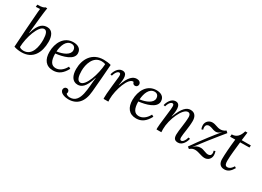

<svg xmlns="http://www.w3.org/2000/svg" viewBox="-24 -1683 3927 2883"><g transform="rotate(30 1939.5 -242.0)"><path d="M166 -754.9C150.4 -741.2 127 -728 39.1 -728L35.2 -688L106.9 -691.9C104 -673.8 104 -672.9 101.1 -639.2C81.1 -407.2 75.2 -270 57.1 -9.8C98.1 5.9 155.3 11.2 188 11.2C386.2 11.2 465.3 -143.1 465.3 -327.1C465.3 -423.8 432.1 -511.2 340.3 -511.2C280.3 -511.2 200.2 -491.2 147 -297.9H144C154.3 -403.8 164.1 -498 173.3 -585.9C178.2 -630.9 186 -699.2 195.3 -754.9ZM311 -464.4C358.4 -466.3 377 -410.2 379.4 -318.8C381.3 -197.3 351.1 -25.9 205.1 -23.9C179.2 -23.9 147 -30.8 131.3 -46.9C135.3 -213.9 216.3 -460 311 -464.4Z M916.5 -159.7C872.6 -75.7 810.5 -39.1 752.4 -39.1C673.8 -39.1 638.7 -103 638.2 -227.1C762.7 -240.7 933.1 -285.6 933.1 -396C933.1 -481.4 864.3 -511.2 793.5 -511.2C629.4 -511.2 550.3 -359.9 550.3 -205.1C550.3 -75.2 608.4 11.2 735.4 11.2C826.2 11.2 893.6 -36.1 949.2 -141.1ZM779.3 -477.1C827.1 -477.1 850.6 -443.4 850.6 -400.9C850.6 -323.7 744.1 -277.3 639.2 -263.2C646.5 -370.6 687.5 -477.1 779.3 -477.1Z M1349.6 -212.9C1324.2 -46.9 1347.7 235.8 1157.2 235.8C1133.3 235.8 1101.1 228 1088.4 207.5C1092.3 198.7 1094.7 189.9 1094.7 181.6C1094.7 151.4 1073.2 135.7 1049.3 135.7C1022.5 135.7 1002.4 158.7 1002.4 186.5C1004.4 252.4 1102.1 271 1150.4 271C1297.4 271 1390.6 179.2 1406.2 -14.2C1418.5 -162.1 1435.5 -333 1445.3 -494.1C1413.6 -504.9 1362.8 -511.2 1317.9 -511.2C1117.7 -511.2 1026.4 -355 1026.4 -183.1C1026.4 -71.8 1068.4 11.2 1161.6 11.2C1221.2 11.2 1290.5 -20 1346.2 -212.9ZM1302.7 -475.1C1326.7 -475.1 1350.6 -471.2 1368.2 -461.9C1359.4 -291 1276.4 -36.1 1182.6 -36.1C1128.4 -36.1 1110.4 -107.9 1110.4 -200.2C1110.4 -312 1155.8 -475.1 1302.7 -475.1Z M1701.7 -293C1725.6 -416 1730.5 -511.2 1643.1 -511.2C1563.5 -511.2 1522.5 -417 1513.2 -370.1L1541 -364.3C1561 -435.1 1592.3 -460.9 1614.3 -460.9C1642.1 -460.9 1642.1 -430.2 1641.1 -402.8C1640.1 -381.8 1636.2 -360.8 1622.1 -231C1608.4 -105 1606.4 -60.1 1606.4 -25.9C1606.4 -15.1 1606.4 -8.8 1607.4 0H1690.4C1689.5 -17.1 1688.5 -22.9 1688.5 -43C1688.5 -205.1 1778.3 -467.8 1871.1 -446.8C1874.5 -420.4 1893.1 -405.3 1917.5 -405.3C1945.8 -405.3 1963.4 -429.2 1963.4 -453.1C1963.4 -488.8 1933.1 -511.2 1893.1 -511.2C1828.1 -511.2 1762.7 -465.8 1704.6 -293Z M2356.9 -159.7C2313 -75.7 2251 -39.1 2192.9 -39.1C2114.3 -39.1 2079.1 -103 2078.6 -227.1C2203.1 -240.7 2373.5 -285.6 2373.5 -396C2373.5 -481.4 2304.7 -511.2 2233.9 -511.2C2069.8 -511.2 1990.7 -359.9 1990.7 -205.1C1990.7 -75.2 2048.8 11.2 2175.8 11.2C2266.6 11.2 2334 -36.1 2389.6 -141.1ZM2219.7 -477.1C2267.6 -477.1 2291 -443.4 2291 -400.9C2291 -323.7 2184.6 -277.3 2079.6 -263.2C2086.9 -370.6 2127.9 -477.1 2219.7 -477.1Z M2624.5 -283.2C2637.7 -356 2671.4 -511.2 2565.4 -511.2C2485.8 -511.2 2444.8 -417 2435.5 -370.1L2463.4 -364.3C2483.4 -435.1 2514.6 -460.9 2536.6 -460.9C2559.6 -460.9 2563.5 -439.9 2563.5 -416C2563.5 -386.2 2562.5 -382.3 2544.4 -226.1C2529.8 -100.1 2524.4 -60.1 2524.4 -25.9C2524.4 -15.1 2524.4 -8.8 2525.4 0H2609.4C2608.4 -17.1 2607.4 -33.2 2607.4 -53.2C2607.4 -222.2 2712.4 -464.4 2804.7 -464.4C2843.8 -464.4 2851.6 -426.3 2851.6 -403.3C2851.6 -296.4 2820.8 -159.7 2820.8 -85.4C2820.8 -23.4 2838.4 11.2 2901.9 11.2C2981.4 11.2 3022.5 -82.5 3031.7 -129.4L3003.4 -135.7C2983.4 -64.5 2952.6 -38.6 2930.7 -38.6C2906.7 -38.6 2903.8 -60.5 2903.8 -85.4C2903.8 -142.6 2933.6 -270.5 2933.6 -381.3C2933.6 -450.7 2904.8 -511.2 2824.7 -511.2C2759.8 -511.2 2695.8 -465.3 2627.4 -283.2Z M3444.8 -511.7C3411.1 -483.4 3372.1 -479.5 3355 -479.5C3294.9 -479.5 3262.7 -511.2 3202.6 -511.2C3145 -511.2 3094.7 -467.8 3094.7 -403.8C3094.7 -380.9 3100.6 -357.9 3107.9 -337.9L3134.8 -346.7C3129.9 -360.8 3127.9 -374 3127.9 -384.8C3127.9 -432.1 3159.7 -443.4 3182.6 -443.4C3227.1 -443.4 3258.3 -418.5 3300.8 -414.6C3327.1 -412.1 3359.9 -418 3395 -455.1H3397C3350.1 -398.4 3311.5 -351.6 3256.8 -279.8C3192.9 -195.8 3111.8 -87.4 3062 -13.7L3093.8 11.2C3127 -19.5 3155.8 -24.9 3185.1 -24.9C3243.7 -24.9 3302.2 11.2 3362.3 11.2C3420.4 11.2 3466.8 -31.7 3466.8 -95.7C3466.8 -118.7 3461.9 -141.6 3454.6 -161.6L3427.7 -152.8C3432.6 -138.7 3435.1 -125.5 3435.1 -114.7C3435.1 -67.9 3402.8 -60.5 3379.9 -60.5C3335.9 -60.5 3290.5 -94.2 3241.7 -94.2C3192.9 -94.2 3158.2 -77.6 3127.4 -42.5H3125.5C3173.8 -107.4 3215.3 -158.7 3273.9 -234.9C3356.9 -342.8 3444.8 -445.8 3474.6 -483.9Z M3731.9 -641.1H3693.8C3668 -550.8 3622.1 -500 3540 -500L3537.1 -458L3626 -459C3608.9 -314.9 3600.1 -182.1 3600.1 -106.9C3600.1 -43.9 3626 11.2 3704.1 11.2C3768.1 11.2 3809.1 -24.9 3848.1 -92.8L3822.3 -109.9C3784.2 -45.9 3747.1 -40 3728 -40C3684.1 -40 3681.2 -87.9 3681.2 -127C3681.2 -215.8 3698.2 -348.1 3710 -460L3870.1 -462.4L3873 -500H3713.9Z"/></g></svg>

Font: Lora Italic
Style: Regular
Weight: 400
Italic angle: -3°
Designer: Olga Karpushina, Alexei Vanyashin
Foundry: Cyreal
Version: Version 1.011;PS 001.011;hotconv 1.0.70;makeotf.lib2.5.58329